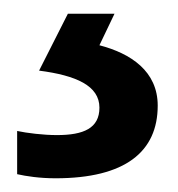

<svg xmlns="http://www.w3.org/2000/svg" viewBox="-20 -20 259 280"><path d="M210 134C210 84 171 58 125 46L147 0H79L37 83C91 90 125 105 125 137C125 167 102 177 63 177C43 177 19 174 5 171V234C18 237 38 240 61 240C163 240 210 201 210 134Z"/></svg>

Font: Noto Sans Gunjala Gondi Medium
Style: Regular
Weight: 500
Designer: Ek Type
Foundry: Ek Type
Version: Version 1.004